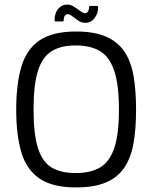

<svg xmlns="http://www.w3.org/2000/svg" viewBox="-20 -814 668 841"><path d="M51 -334Q51 -445 73.5 -521.5Q96 -598 153 -637Q210 -676 313 -676Q393 -676 444.5 -653.5Q496 -631 525 -588Q554 -545 565 -481Q576 -417 576 -334Q576 -251 565 -187.5Q554 -124 525 -80.5Q496 -37 444.5 -15Q393 7 313 7Q210 7 153 -32Q96 -71 73.5 -147Q51 -223 51 -334ZM127 -334Q127 -225 146.5 -164.5Q166 -104 206.5 -80Q247 -56 311 -56Q376 -56 417.5 -80Q459 -104 480 -164Q501 -224 501 -334Q501 -444 480 -505Q459 -566 417.5 -590.5Q376 -615 311 -615Q247 -615 206.5 -590Q166 -565 146.5 -504.5Q127 -444 127 -334ZM224 -720Q219 -720 219 -725Q219 -756 234.5 -775Q250 -794 276 -794Q290 -794 304.5 -784.5Q319 -775 332 -765.5Q345 -756 354 -756Q360 -756 365 -763.5Q370 -771 370 -781Q370 -788 374 -788H405Q410 -788 410 -782Q410 -756 394.5 -735Q379 -714 354 -714Q337 -714 322.5 -724Q308 -734 296.5 -743Q285 -752 276 -752Q268 -752 263.5 -744.5Q259 -737 259 -726Q259 -720 254 -720Z"/></svg>

Font: Glory Thin
Style: Regular
Weight: 400
Version: Version 1.011